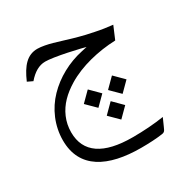

<svg xmlns="http://www.w3.org/2000/svg" viewBox="-161 -521 954 980"><g transform="rotate(-30 316.5 -31.5)"><path d="M379.4 36.1H378.9C378.4 36.1 377.9 36.1 377.4 36.6L325.2 88.9C324.7 89.4 324.7 89.4 324.7 89.8C324.7 90.3 325.2 90.8 325.7 91.3L378.9 144L433.1 89.8ZM450.7 -74.2H450.2C449.7 -74.2 449.2 -74.2 448.7 -73.7L396.5 -21.5C396 -21 396 -21 396 -20.5C396 -20 396.5 -19.5 397 -19L450.2 33.7L504.4 -20.5ZM308.1 -74.2H307.6C307.1 -74.2 306.6 -74.2 306.2 -73.7L253.9 -21.5C253.4 -21 253.4 -21 253.4 -20.5C253.4 -20 253.9 -19.5 254.4 -19L307.6 33.7L361.8 -20.5ZM383.8 251.5C213.4 251.5 124.5 191.9 124.5 72.8C124.5 42 130.4 13.2 142.1 -14.2C165.5 -68.8 207.5 -108.9 262.7 -142.6C343.8 -191.9 451.7 -217.3 553.7 -221.2L585.4 -295.9C552.2 -299.3 518.6 -304.2 484.4 -311.5C449.7 -318.4 422.4 -324.7 401.9 -330.6C381.3 -335.9 356.4 -343.3 326.7 -352.5C303.2 -359.9 285.2 -365.2 272.5 -368.7C247.1 -376 211.4 -383.3 188 -383.3C127.9 -383.3 90.8 -341.3 57.6 -264.6L88.4 -250C120.6 -287.6 154.3 -306.6 189.9 -306.6C200.7 -306.6 217.3 -305.2 240.2 -301.8C285.6 -294.9 339.4 -283.2 380.4 -273.4L410.6 -265.6L379.9 -258.8C294.4 -240.7 216.8 -197.8 160.2 -139.2C103 -80.1 67.4 1 67.4 87.4C67.4 253.4 200.7 319.8 394.5 319.8C444.3 319.8 486.3 317.4 520 312.5C528.8 311.5 533.2 309.1 537.1 305.2C538.1 304.2 539.6 302.2 541 299.8C543.9 294.4 544.4 293.5 547.9 285.2L568.8 238.3C511.7 247.1 449.7 251.5 383.8 251.5Z"/></g></svg>

Font: Sahel Light
Style: Regular
Weight: 300
Foundry: Saber Rastikerdar (saber.rastikerdar@gmail.com)
Version: Version 3.4.0